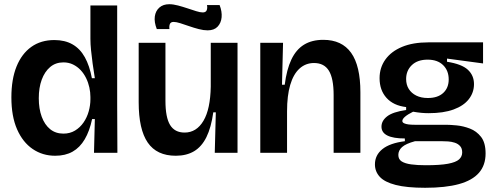

<svg xmlns="http://www.w3.org/2000/svg" viewBox="-20 -725 2346 911"><path d="M242 14Q182 14 135 -18Q88 -50 61 -111.5Q34 -173 34 -263Q34 -349 58.5 -409.5Q83 -470 128.5 -502.5Q174 -535 238 -535Q288 -535 324 -514.5Q360 -494 382.5 -453.5Q405 -413 416 -354H430Q424 -390 419.5 -423.5Q415 -457 412 -486.5Q409 -516 409 -541V-699H536V-229L537 0H426L430 -160H417Q405 -103 382 -64Q359 -25 324.5 -5.5Q290 14 242 14ZM281 -91Q312 -91 336 -105.5Q360 -120 376.5 -144Q393 -168 401 -197Q409 -226 409 -254V-265Q409 -287 404 -310Q399 -333 388.5 -354.5Q378 -376 362.5 -392.5Q347 -409 326.5 -419Q306 -429 281 -429Q244 -429 218 -407Q192 -385 178 -347Q164 -309 164 -259Q164 -209 178 -171Q192 -133 218 -112Q244 -91 281 -91Z M814 14Q724 14 681 -48.5Q638 -111 638 -240V-522H765V-247Q765 -168 787 -132Q809 -96 856 -96Q884 -96 906.5 -110Q929 -124 945.5 -152Q962 -180 970.5 -220.5Q979 -261 980 -314V-522H1107V-235V0H999L1004 -192H992Q982 -120 959.5 -74.5Q937 -29 901 -7.5Q865 14 814 14ZM965 -581Q946 -581 923 -587Q900 -593 877 -601Q854 -609 835 -615Q816 -621 804 -621Q790 -621 786 -611Q782 -601 784 -587H724Q711 -620 714.5 -646.5Q718 -673 736 -689Q754 -705 783 -705Q802 -705 824.5 -699Q847 -693 869.5 -685.5Q892 -678 911 -672Q930 -666 942 -666Q957 -666 961 -677Q965 -688 962 -701H1022Q1034 -670 1031.5 -643Q1029 -616 1012.5 -598.5Q996 -581 965 -581Z M1215 0V-293V-522H1323L1318 -323H1331Q1340 -395 1362.5 -442.5Q1385 -490 1422.5 -513Q1460 -536 1514 -536Q1602 -536 1646 -474.5Q1690 -413 1690 -287V0H1563V-274Q1563 -353 1540.5 -389.5Q1518 -426 1470 -426Q1430 -426 1401 -399.5Q1372 -373 1357 -322Q1342 -271 1342 -197V0Z M1997 166Q1910 166 1857.5 152.5Q1805 139 1782 114Q1759 89 1759 55Q1759 11 1794.5 -17.5Q1830 -46 1901 -55V-68Q1846 -68 1818 -82Q1790 -96 1790 -124Q1790 -152 1817 -173Q1844 -194 1907 -203V-217Q1847 -224 1814 -260.5Q1781 -297 1781 -354Q1781 -404 1808.5 -442.5Q1836 -481 1887.5 -502.5Q1939 -524 2012 -524H2272V-424L2101 -447V-432Q2171 -421 2200 -394Q2229 -367 2229 -326Q2229 -286 2204.5 -254.5Q2180 -223 2132 -205.5Q2084 -188 2014 -188Q1997 -188 1980 -189.5Q1963 -191 1940 -195Q1914 -182 1901.5 -171Q1889 -160 1889 -151Q1889 -144 1897.5 -140Q1906 -136 1919 -134.5Q1932 -133 1947 -133H2097Q2116 -133 2147 -130Q2178 -127 2209.5 -115Q2241 -103 2262.5 -75.5Q2284 -48 2284 3Q2284 59 2252.5 95Q2221 131 2157.5 148.5Q2094 166 1997 166ZM2000 59Q2068 59 2105.5 52Q2143 45 2158 31.5Q2173 18 2173 -2Q2173 -21 2163 -32Q2153 -43 2137.5 -48Q2122 -53 2106 -54Q2090 -55 2077 -55H1949Q1905 -43 1887.5 -27Q1870 -11 1870 10Q1870 31 1886 41Q1902 51 1931 55Q1960 59 2000 59ZM2010 -260Q2057 -260 2083 -284Q2109 -308 2109 -348Q2109 -390 2082.5 -416Q2056 -442 2009 -442Q1961 -442 1934 -416Q1907 -390 1907 -350Q1907 -323 1919.5 -303Q1932 -283 1955 -271.5Q1978 -260 2010 -260Z"/></svg>

Font: Bricolage Grotesque 60pt SemiBold
Style: Regular
Weight: 600
Version: Version 1.001;gftools[0.9.33.dev8+g029e19f]